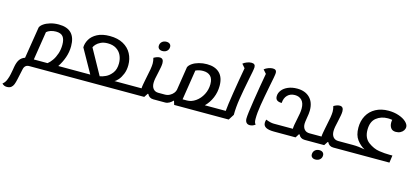

<svg xmlns="http://www.w3.org/2000/svg" viewBox="-171 -1468 5480 2527"><g transform="rotate(15 2569.5 -204.5)"><path d="M713 -75 697 25H192Q131 25 118 91L88 230Q78 277 67 305Q56 333 35 349.5Q14 366 -23 366Q-44 366 -59.5 359Q-75 352 -89 338Q-85 334 -75 325Q-65 316 -54.5 300Q-44 284 -35 258Q-23 227 -15.5 190.5Q-8 154 -3 125.5Q2 97 3 88Q15 20 40.5 -16Q66 -52 111 -67L180 -498Q190 -524 224.5 -548.5Q259 -573 312 -589Q365 -605 428 -605Q657 -605 657 -370Q657 -290 630.5 -214.5Q604 -139 561 -75ZM541 -359Q541 -432 512.5 -468.5Q484 -505 416 -505Q377 -505 343 -493.5Q309 -482 289 -463L228 -75H415Q445 -98 474 -139Q503 -180 522 -237Q541 -294 541 -359Z M1583 -75 1569 25H695L711 -75H997L816 -398Q817 -454 848 -507.5Q879 -561 946 -596.5Q1013 -632 1116 -632Q1225 -632 1300 -590.5Q1375 -549 1412 -479Q1449 -409 1449 -325Q1449 -257 1427 -203Q1405 -149 1376.5 -116.5Q1348 -84 1326 -75ZM1324 -315Q1324 -375 1301 -424Q1278 -473 1231 -502.5Q1184 -532 1115 -532Q1059 -532 1020 -513Q981 -494 960 -470.5Q939 -447 932 -429L1122 -86Q1155 -90 1201.5 -111.5Q1248 -133 1286 -183Q1324 -233 1324 -315ZM930 -422 929 -423Q929 -421 930 -422Z M1972 -75 1957 25H1883Q1825 25 1801 -27H1793L1759 25H1566L1581 -75H1696V-76Q1696 -95 1702 -128.5Q1708 -162 1713 -187Q1718 -212 1721 -227Q1753 -369 1753 -427Q1753 -465 1742 -503Q1788 -530 1824 -530Q1876 -530 1876 -465Q1876 -441 1870.5 -411Q1865 -381 1854 -330Q1842 -279 1836 -245.5Q1830 -212 1830 -185Q1830 -134 1855 -104.5Q1880 -75 1925 -75ZM1770 -673Q1770 -708 1794 -730Q1818 -752 1855 -752Q1884 -752 1901 -737.5Q1918 -723 1918 -698Q1918 -664 1894.5 -642Q1871 -620 1833 -620Q1804 -620 1787 -634.5Q1770 -649 1770 -673Z M2724 -75 2708 25H2167L2151 -27H2145Q2128 -7 2100.5 9Q2073 25 2044 25H1954L1969 -75H2014Q2049 -75 2079 -91Q2109 -107 2128 -131Q2147 -155 2151 -178L2201 -498Q2213 -526 2249 -551Q2285 -576 2337.5 -590.5Q2390 -605 2447 -605Q2558 -605 2619 -546Q2680 -487 2680 -371Q2680 -285 2647.5 -208Q2615 -131 2558 -75ZM2557 -361Q2557 -436 2521 -471Q2485 -506 2420 -506Q2366 -506 2319 -484L2255 -75H2314Q2375 -75 2431.5 -114.5Q2488 -154 2522.5 -220Q2557 -286 2557 -361Z M3060 -728Q3060 -710 3051 -662Q3042 -614 3030 -557Q2996 -387 2977.5 -270Q2959 -153 2959 -52L2910 25H2707L2723 -75H2843Q2848 -145 2877.5 -331Q2907 -517 2937 -681L2893 -732Q2916 -751 2948 -763Q2980 -775 3008 -775Q3060 -775 3060 -728Z M3318 -545Q3285 -377 3267 -267.5Q3249 -158 3249 -76Q3249 -48 3253.5 -31.5Q3258 -15 3270 -3Q3237 25 3196 25Q3165 25 3148.5 5.5Q3132 -14 3132 -50Q3132 -103 3163.5 -304.5Q3195 -506 3227 -682L3183 -732Q3207 -752 3239.5 -763.5Q3272 -775 3298 -775Q3350 -775 3350 -729Q3350 -711 3340.5 -659Q3331 -607 3318 -545Z M4036 -75 4020 25H3945Q3886 25 3862 -27H3853L3821 24H3528Q3452 24 3416 4Q3380 -16 3380 -58Q3380 -80 3388 -102Q3452 -76 3497 -76H3757Q3757 -117 3778 -211Q3789 -262 3794.5 -296.5Q3800 -331 3800 -362Q3800 -437 3764.5 -474.5Q3729 -512 3670 -512Q3608 -512 3569.5 -473.5Q3531 -435 3527 -366Q3485 -366 3463 -382Q3441 -398 3441 -436Q3441 -479 3470.5 -517.5Q3500 -556 3554 -579Q3608 -602 3677 -602Q3785 -602 3848 -540.5Q3911 -479 3911 -368V-362Q3911 -327 3899 -261Q3889 -201 3889 -180Q3889 -132 3914 -103.5Q3939 -75 3985 -75Z M4424 -75 4409 25H4335Q4277 25 4253 -27H4245L4211 25H4018L4033 -75H4148V-76Q4148 -95 4154 -128.5Q4160 -162 4165 -187Q4170 -212 4173 -227Q4205 -369 4205 -427Q4205 -465 4194 -503Q4240 -530 4276 -530Q4328 -530 4328 -465Q4328 -441 4322.5 -411Q4317 -381 4306 -330Q4294 -279 4288 -245.5Q4282 -212 4282 -185Q4282 -134 4307 -104.5Q4332 -75 4377 -75ZM4085 185Q4085 149 4108.5 127Q4132 105 4170 105Q4198 105 4215 120Q4232 135 4232 160Q4232 194 4208.5 216Q4185 238 4147 238Q4119 238 4102 223.5Q4085 209 4085 185Z M4986 -489Q4986 -512 4990 -528Q4958 -533 4931 -533Q4838 -533 4773.5 -481Q4709 -429 4709 -318Q4709 -206 4782 -152Q4855 -98 4931.5 -86.5Q5008 -75 5076 -75H5114L5100 25H4406L4422 -75H4576Q4652 -75 4739 -58Q4678 -90 4632 -151Q4586 -212 4586 -315Q4586 -407 4625.5 -479Q4665 -551 4739.5 -591.5Q4814 -632 4914 -632Q4989 -632 5053 -610.5Q5117 -589 5155 -554Q5193 -519 5193 -483Q5193 -460 5178.5 -437.5Q5164 -415 5137 -401Q5110 -387 5075 -387Q5029 -387 5007.5 -416.5Q4986 -446 4986 -489Z"/></g></svg>

Font: Lemonada
Style: Regular
Weight: 400
Designer: Mohamed Gaber (Arabic) Eduardo Tunni (Latin)
Foundry: Kief Type Foundry
Version: Version 3.006